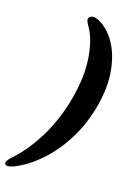

<svg xmlns="http://www.w3.org/2000/svg" viewBox="-211 -802 692 992"><g transform="rotate(15 135.0 -306.5)"><path d="M300.5 -296Q272.5 -192.5 220.2 -109.8Q168 -27 101.5 30.8Q35 88.5 -34.5 116Q-77.5 131 -83 113.5Q-87 101 -58 75Q14.5 12 74 -86Q133.5 -184 165.5 -303.5Q198.5 -425 191 -525.8Q183.5 -626.5 146 -688Q138.5 -701 136.2 -710.2Q134 -719.5 139 -726Q152.5 -744 187 -729.5Q240.5 -702 276.2 -640.2Q312 -578.5 320.5 -490.5Q329 -402.5 300.5 -296Z"/></g></svg>

Font: Fraunces 72pt Soft
Style: Bold Italic
Weight: 700
Italic angle: -16°
Version: Version 1.000;[b76b70a41]